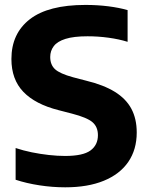

<svg xmlns="http://www.w3.org/2000/svg" viewBox="-20 -770 616 799"><path d="M251.5 9.5Q198 9.5 144.2 1.2Q90.5 -7 45 -22V-154Q76.5 -143.5 112 -136.2Q147.5 -129 183.2 -125Q219 -121 251 -121Q325.5 -121 356.5 -143.8Q387.5 -166.5 387.5 -207.5Q387.5 -242 364.8 -261.5Q342 -281 280 -297L224 -311.5Q127 -336 77.2 -387.8Q27.5 -439.5 27.5 -524.5Q27.5 -630.5 104.2 -690Q181 -749.5 335.5 -749.5Q385.5 -749.5 430.8 -743.8Q476 -738 511 -728V-596Q475.5 -607 432 -613Q388.5 -619 344.5 -619Q286.5 -619 252.5 -608.2Q218.5 -597.5 203.8 -578Q189 -558.5 189 -533Q189 -500.5 209 -482Q229 -463.5 284 -448.5L339.5 -434Q411.5 -416.5 458 -387.8Q504.5 -359 526.8 -317.2Q549 -275.5 549 -218.5Q549 -147.5 513.8 -96.2Q478.5 -45 412 -17.8Q345.5 9.5 251.5 9.5Z"/></svg>

Font: Encode Sans SC Condensed Thin
Style: Bold
Weight: 700
Version: Version 3.002